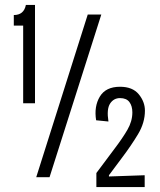

<svg xmlns="http://www.w3.org/2000/svg" viewBox="-20 -719 648 779"><path d="M74 -300V-615H36V-658Q77 -658 85 -699H122V-300ZM127 0 336 -660H391L181 0ZM371 40V-17L445 -116Q477 -158 497 -192.5Q517 -227 517 -263Q517 -289 505 -305Q493 -321 467 -321Q441 -321 426.5 -298.5Q412 -276 420 -226L370 -231Q361 -287 385 -327Q409 -367 467 -367Q518 -367 543 -336.5Q568 -306 568 -270Q568 -221 540 -174.5Q512 -128 475 -79L422 -8V-3L567 -8V40Z"/></svg>

Font: Bricolage Grotesque 10pt Condensed ExtraLight
Style: Regular
Weight: 200
Width: 3
Designer: Mathieu Triay
Foundry: Atelier Triay
Version: Version 1.000; ttfautohint (v1.8.4.7-5d5b);gftools[0.9.32]